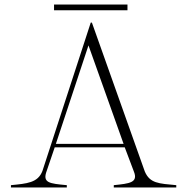

<svg xmlns="http://www.w3.org/2000/svg" viewBox="-20 -822 822 842"><path d="M28 -10V0H273V-10C196 -17 165 -20 185 -73L220 -176H527L567 -70C587 -21 548 -17 479 -10V0H753V-10C676 -17 637 -18 615 -70L383 -723H378L166 -72C146 -20 98 -17 28 -10ZM225 -191 368 -623 522 -191ZM217 -802V-777H539V-802Z"/></svg>

Font: Sprat Thin
Style: Regular
Weight: 100
Designer: Ethan Nakache
Foundry: Collletttivo
Version: Version 2.000;Glyphs 3.2 (3217)